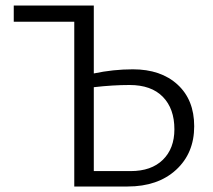

<svg xmlns="http://www.w3.org/2000/svg" viewBox="-20 -678 776 698"><path d="M463 -426Q565 -426 625.5 -370.5Q686 -315 686 -219Q686 -121 620 -60.5Q554 0 444 0H250V-599H30V-658H321V-411Q392 -426 463 -426ZM455 -56Q530 -56 572 -97Q614 -138 614 -208Q614 -283 572 -326Q530 -369 451 -369Q390 -369 321 -361V-56Z"/></svg>

Font: EauTestInfant
Style: Regular
Weight: 400
Designer: Christian Thalmann (Catharsis Fonts)
Version: Version 0.001;PS 000.001;hotconv 1.0.88;makeotf.lib2.5.64775